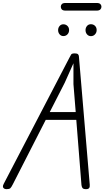

<svg xmlns="http://www.w3.org/2000/svg" viewBox="-45 -1298 717 1320"><path d="M0 2.5Q-9.5 2.5 -16.5 -1.5Q-23.5 -5.5 -24.8 -13.8Q-26 -22 -19.5 -34L431 -899Q439.5 -915.5 444.2 -923.2Q449 -931 468.5 -931Q484.5 -931 490.8 -925.5Q497 -920 497.5 -910L572 -28Q573.5 -13.5 568 -5.5Q562.5 2.5 546 2.5Q526.5 2.5 521.2 -6.8Q516 -16 515 -27L479.5 -474H269.5L43 -30.5Q33 -10.5 26 -4Q19 2.5 0 2.5ZM297 -527.5H475.5L460 -719.5V-863L400 -729ZM580 -1049.5Q564 -1049.5 553.5 -1061.5Q543 -1073.5 543 -1091Q543 -1107 553 -1119.2Q563 -1131.5 580 -1131.5Q596.5 -1131.5 608 -1120.5Q619.5 -1109.5 619.5 -1091Q619.5 -1074 608.2 -1061.8Q597 -1049.5 580 -1049.5ZM390.5 -1050Q375 -1050 364.8 -1062Q354.5 -1074 354.5 -1091Q354.5 -1107 364.5 -1119Q374.5 -1131 390.5 -1131Q407 -1131 418.5 -1120Q430 -1109 430 -1091Q430 -1074 419 -1062Q408 -1050 390.5 -1050ZM406 -1225Q387.5 -1225 380.2 -1232.8Q373 -1240.5 373 -1251.5Q373 -1262.5 380.2 -1270Q387.5 -1277.5 406 -1277.5H619.5Q637.5 -1277.5 645 -1270Q652.5 -1262.5 652.5 -1251.5Q652.5 -1241 644.8 -1233Q637 -1225 619.5 -1225Z"/></svg>

Font: Edu AU VIC WA NT Pre
Style: Regular
Weight: 400
Designer: Tina and Corey Anderson, Eben Sorkin, Mirko Velimirovic
Foundry: Google for Education
Version: Version 1.001